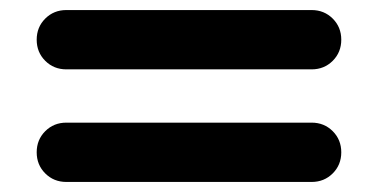

<svg xmlns="http://www.w3.org/2000/svg" viewBox="-20 -522 752 382"><path d="M53 -443Q53 -468 70 -485Q87 -502 112 -502H600Q625 -502 642 -485Q659 -468 659 -443Q659 -418 642 -401Q625 -384 600 -384H112Q87 -384 70 -401Q53 -418 53 -443ZM112 -278H600Q625 -278 642 -261Q659 -244 659 -219Q659 -194 642 -177Q625 -160 600 -160H112Q87 -160 70 -177Q53 -194 53 -219Q53 -244 70 -261Q87 -278 112 -278Z"/></svg>

Font: Varela Round Precious
Style: Bold
Weight: 700
Version: Version 1.000